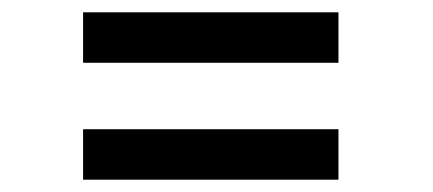

<svg xmlns="http://www.w3.org/2000/svg" viewBox="-20 -440 704 312"><path d="M530 -230H115V-148H530ZM530 -420H115V-338H530Z"/></svg>

Font: Charger Monospace
Style: Regular
Weight: 400
Designer: Jasper
Foundry: Cannot Into Space Fonts
Version: Version 0.980